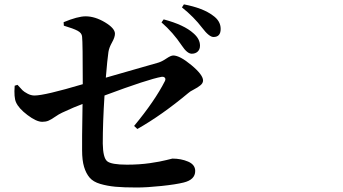

<svg xmlns="http://www.w3.org/2000/svg" viewBox="-20 -835 1540 862"><path d="M705.1 -734.4 714.8 -748Q806.6 -723.6 848.6 -685.5Q877.9 -660.2 877.9 -629.9Q877.9 -613.3 867.7 -603.5Q857.4 -593.8 840.8 -593.8Q820.3 -593.8 795.9 -630.9Q756.8 -689.5 705.1 -734.4ZM266.6 -719.7 265.6 -735.4Q329.1 -761.7 364.3 -761.7Q406.2 -761.7 451.2 -734.9Q496.1 -708 496.1 -683.6Q496.1 -668 482.9 -644.5Q469.7 -621.1 466.8 -601.6Q461.9 -569.3 455.1 -486.3Q499 -499 584.5 -523.4Q669.9 -547.9 690.4 -553.7Q707 -558.6 727.1 -572.3Q747.1 -585.9 757.8 -585.9Q787.1 -585.9 839.4 -542.5Q891.6 -499 891.6 -473.6Q891.6 -461.9 879.9 -452.1Q868.2 -442.4 850.1 -433.1Q832 -423.8 826.2 -418Q707 -318.4 596.7 -255.9L582 -269.5Q675.8 -382.8 720.7 -471.7Q724.6 -480.5 720.2 -485.8Q715.8 -491.2 706.1 -490.2Q645.5 -479.5 449.2 -406.2Q441.4 -286.1 441.4 -190.4Q442.4 -127 460.9 -111.3Q479.5 -95.7 549.8 -95.7Q605.5 -95.7 652.8 -102.5Q700.2 -109.4 726.1 -116.2Q752 -123 753.9 -123Q793 -123 824.7 -109.4Q856.4 -95.7 856.4 -67.4Q856.4 -28.3 804.7 -15.6Q769.5 -6.8 704.6 0Q639.6 6.8 594.7 6.8Q535.2 6.8 498.5 3.4Q461.9 0 430.2 -9.3Q398.4 -18.6 382.3 -37.6Q366.2 -56.6 357.4 -85.9Q348.6 -115.2 348.6 -160.2Q347.7 -191.4 350.6 -368.2Q315.4 -355.5 258.8 -329.1Q244.1 -322.3 226.6 -310.1Q209 -297.9 197.3 -293Q185.5 -288.1 169.9 -288.1Q143.6 -288.1 103.5 -318.4Q63.5 -348.6 51.8 -376Q42 -397.5 45.9 -450.2L58.6 -454.1Q74.2 -436.5 81.1 -429.7Q87.9 -422.9 103.5 -414.6Q119.1 -406.2 134.8 -406.2Q180.7 -406.2 351.6 -457Q351.6 -643.6 348.6 -669.9Q347.7 -686.5 328.6 -696.8Q309.6 -707 266.6 -719.7ZM796.9 -801.8 805.7 -815.4Q891.6 -798.8 935.5 -765.6Q970.7 -741.2 970.7 -705.1Q970.7 -668.9 938.5 -668.9Q918.9 -668.9 887.7 -710Q850.6 -758.8 796.9 -801.8Z"/></svg>

Font: Bpmf Zihi Serif Bold
Style: Bold
Weight: 700
Foundry: But Ko
Version: Version 1.320